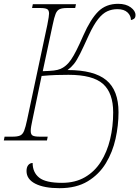

<svg xmlns="http://www.w3.org/2000/svg" viewBox="-41 -736 730 1006"><path d="M271 250Q190 250 144 226.5Q98 203 98 160Q98 140 107 129Q116 118 130 118Q130 167 164 194.5Q198 222 284 222Q353 222 404 192.5Q455 163 487.5 111.5Q520 60 536 -6.5Q552 -73 552 -147Q552 -249 498.5 -296.5Q445 -344 318 -344Q285 -344 253 -343Q221 -342 177 -338L129 -108Q125 -89 122.5 -75Q120 -61 120 -50Q120 -31 130.5 -25.5Q141 -20 166 -20H209L205 0H-21L-17 -20H26Q51 -20 64.5 -26Q78 -32 85.5 -51Q93 -70 101 -108L207 -606Q212 -632 214 -645Q216 -658 216 -665Q216 -683 205.5 -688.5Q195 -694 170 -694H127L131 -714H357L353 -694H310Q285 -694 271.5 -688Q258 -682 250.5 -663.5Q243 -645 235 -606L183 -363Q220 -364 241 -366.5Q262 -369 276 -375Q290 -381 302 -391Q318 -404 331 -423Q344 -442 359.5 -472.5Q375 -503 396 -551Q433 -635 473.5 -675.5Q514 -716 578 -716Q619 -716 644 -697.5Q669 -679 669 -657Q669 -643 661 -637.5Q653 -632 645 -631Q645 -654 627 -671Q609 -688 574 -688Q546 -688 521.5 -677Q497 -666 473.5 -636.5Q450 -607 424 -551Q396 -489 378.5 -454Q361 -419 346.5 -401Q332 -383 313 -369Q452 -369 516 -316Q580 -263 580 -148Q580 -79 564.5 -9Q549 61 513.5 119.5Q478 178 418.5 214Q359 250 271 250Z"/></svg>

Font: Noto Serif Thin
Style: Italic
Weight: 100
Italic angle: -12°
Designer: Monotype Design Team
Foundry: Monotype Imaging Inc.
Version: Version 2.014; ttfautohint (v1.8.4.7-5d5b)